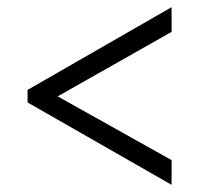

<svg xmlns="http://www.w3.org/2000/svg" viewBox="-20 -626 556 536"><path d="M57 -340 459 -110V-179L141 -357L459 -537V-606L57 -375Z"/></svg>

Font: Noto Serif Sinhala SemiCondensed
Style: Regular
Weight: 400
Width: 4
Designer: Jelle Bosma - Monotype Design Team
Foundry: Monotype Imaging Inc.
Version: Version 2.007